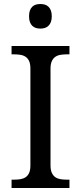

<svg xmlns="http://www.w3.org/2000/svg" viewBox="-20 -945 407 965"><path d="M38.1 0V-42H50.8Q67.9 -42 82.8 -44.4Q97.7 -46.9 108.9 -54.4Q120.1 -62 126.5 -76.2Q132.8 -90.3 132.8 -113.8V-600.1Q132.8 -623.5 126.5 -637.7Q120.1 -651.9 108.9 -659.4Q97.7 -667 82.8 -669.4Q67.9 -671.9 50.8 -671.9H38.1V-713.9H329.1V-671.9H315.9Q299.3 -671.9 284.2 -669.4Q269 -667 258.1 -659.4Q247.1 -651.9 240.5 -637.7Q233.9 -623.5 233.9 -600.1V-113.8Q233.9 -90.3 240.5 -76.2Q247.1 -62 258.1 -54.4Q269 -46.9 284.2 -44.4Q299.3 -42 315.9 -42H329.1V0ZM126 -863.3Q126 -880.9 130.4 -892.6Q134.8 -904.3 142.6 -911.6Q150.4 -918.9 160.6 -921.9Q170.9 -924.8 183.1 -924.8Q194.8 -924.8 205.1 -921.9Q215.3 -918.9 223.1 -911.6Q231 -904.3 235.6 -892.6Q240.2 -880.9 240.2 -863.3Q240.2 -845.7 235.6 -834Q231 -822.3 223.1 -814.9Q215.3 -807.6 205.1 -804.4Q194.8 -801.3 183.1 -801.3Q170.9 -801.3 160.6 -804.4Q150.4 -807.6 142.6 -814.9Q134.8 -822.3 130.4 -834Q126 -845.7 126 -863.3Z"/></svg>

Font: Droid-TTFautohint Serif
Style: Regular
Weight: 400
Foundry: Ascender Corporation
Version: Version 1.00; ttfautohint (v1.00rc1.4-1a1c-dirty) -l 8 -r 50